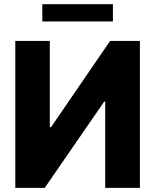

<svg xmlns="http://www.w3.org/2000/svg" viewBox="-20 -904 747 924"><path d="M219.7 -707V-292H225.6L509.8 -707H653.3V0H486.3V-415H481.4L195.3 0H53.7V-707ZM523.4 -800.8H183.6V-883.8H523.4Z"/></svg>

Font: Pretendard Std ExtraBold
Style: Regular
Weight: 800
Designer: Base glyphs from Inter by Rasmus Andersson; Hangeul glyphs from Noto Sans CJK(Source Han Sans) by Jang Soo-young and Kan
Foundry: Kil Hyung-jin
Version: Version 1.309